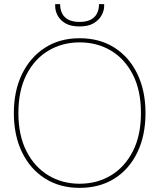

<svg xmlns="http://www.w3.org/2000/svg" viewBox="-20 -897 772 929"><path d="M365 12Q269 12 197.5 -33.5Q126 -79 86.5 -160.5Q47 -242 47 -350Q47 -457 86.5 -538.5Q126 -620 197.5 -666Q269 -712 365 -712Q463 -712 534.5 -666Q606 -620 645 -538.5Q684 -457 684 -350Q684 -242 645 -160.5Q606 -79 534.5 -33.5Q463 12 365 12ZM365 -8Q450 -8 517 -48.5Q584 -89 623 -165.5Q662 -242 662 -350Q662 -459 623 -535.5Q584 -612 517 -652Q450 -692 365 -692Q282 -692 214.5 -652Q147 -612 108 -535.5Q69 -459 69 -350Q69 -242 108 -165.5Q147 -89 214 -48.5Q281 -8 365 -8ZM365 -769Q322 -769 296 -784.5Q270 -800 258.5 -822.5Q247 -845 247 -867V-877H271Q271 -836 294.5 -813.5Q318 -791 365 -791Q412 -791 435.5 -813.5Q459 -836 459 -877H484V-868Q484 -846 471.5 -823Q459 -800 433 -784.5Q407 -769 365 -769Z"/></svg>

Font: DM Sans 10pt Thin
Style: Regular
Weight: 250
Version: Version 4.004;gftools[0.9.30]